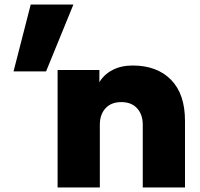

<svg xmlns="http://www.w3.org/2000/svg" viewBox="-20 -780 884 850"><path d="M40 -464 116 -760H305L184 -464ZM612 50V-228Q612 -273 587 -300.5Q562 -328 517 -328Q472 -328 447 -300.5Q422 -273 422 -228V50H235V-470H420V-416Q440 -450 478 -470Q516 -490 567 -490Q675 -490 737 -427Q799 -364 799 -245V50Z"/></svg>

Font: OA Gothic ExtraBold
Style: Regular
Weight: 800
Designer: Choi Chi-young, Lee Jaesang, Lee Juhyun, Han Dohee
Foundry: DDUNGSANG CORP.
Version: Version 1.000;Build 20210203